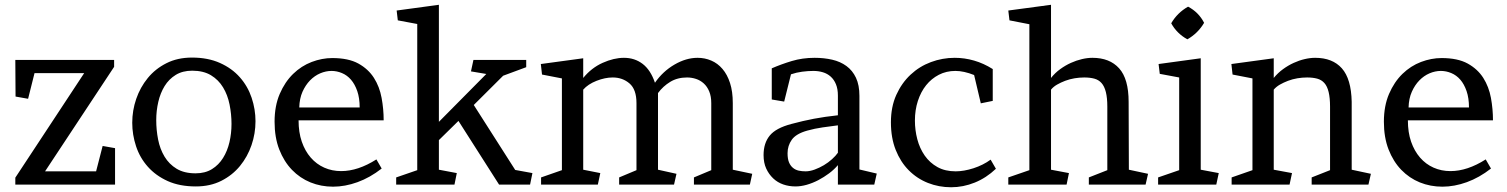

<svg xmlns="http://www.w3.org/2000/svg" viewBox="-20 -770 6288 801"><path d="M97.2 -357.9 44.9 -367.2 43.9 -520H456.1V-491.2L168 -55.2H380.9L408.2 -161.1L460 -151.9V0H43.9V-28.8L331.1 -464.8H124Z M795.9 -46.9Q835.9 -46.9 864.3 -64.5Q892.6 -82 910.6 -111.1Q928.7 -140.1 937.3 -177Q945.8 -213.9 945.8 -252.9Q945.8 -293.9 937.7 -334Q929.7 -374 910.6 -405.5Q891.6 -437 860.1 -456.1Q828.6 -475.1 781.7 -475.1Q741.7 -475.1 713.1 -457.5Q684.6 -439.9 666.7 -410.9Q648.9 -381.8 640.4 -345Q631.8 -308.1 631.8 -269Q631.8 -228 639.6 -188Q647.5 -147.9 666.5 -116.5Q685.5 -85 717 -65.9Q748.5 -46.9 795.9 -46.9ZM780.8 -529.8Q847.7 -529.8 897.7 -507.3Q947.8 -484.9 980.7 -447.5Q1013.7 -410.2 1029.8 -362.1Q1045.9 -314 1045.9 -264.2Q1045.9 -212.9 1029.3 -164.6Q1012.7 -116.2 981.2 -77.6Q949.7 -39.1 903.3 -15.6Q856.9 7.8 796.9 7.8Q729.5 7.8 679.7 -14.6Q629.9 -37.1 596.7 -74.5Q563.5 -111.8 547.6 -159.9Q531.7 -208 531.7 -257.8Q531.7 -309.1 548.3 -357.4Q564.9 -405.8 596.4 -444.3Q627.9 -482.9 674.3 -506.3Q720.7 -529.8 780.8 -529.8Z M1225.6 -268.1Q1225.6 -217.8 1239 -179Q1252.4 -140.1 1276.4 -112.5Q1300.3 -85 1332.8 -70.6Q1365.2 -56.2 1403.3 -56.2Q1473.6 -56.2 1550.3 -105L1572.3 -66.9Q1523.4 -28.8 1471.4 -10Q1419.4 8.8 1369.6 8.8Q1319.3 8.8 1275.4 -9Q1231.4 -26.9 1198 -61.5Q1164.6 -96.2 1145 -146.5Q1125.5 -196.8 1125.5 -262.2Q1125.5 -328.1 1147 -378.2Q1168.5 -428.2 1202.9 -461.7Q1237.3 -495.1 1280.3 -511.5Q1323.2 -527.8 1366.2 -527.8Q1433.6 -527.8 1475.1 -504.9Q1516.6 -481.9 1540 -445.1Q1563.5 -408.2 1572 -361.6Q1580.6 -314.9 1580.6 -268.1ZM1480.5 -321.8Q1480.5 -360.8 1470.5 -389.9Q1460.4 -418.9 1444.3 -437.5Q1428.2 -456.1 1406.7 -465.1Q1385.3 -474.1 1363.3 -474.1Q1339.4 -474.1 1315.9 -464.1Q1292.5 -454.1 1273.4 -434.6Q1254.4 -415 1241.9 -387Q1229.5 -358.9 1228.5 -321.8Z M1811 -62 1885.7 -47.9 1876 0H1632.8V-29.8L1720.7 -60.1V-669.9L1639.6 -685.1L1634.8 -726.1L1811 -750V-261.7L2008.8 -461.4L1944.8 -472.2L1955.1 -520H2175.3V-489.7L2079.1 -454.1L1956.5 -332L2129.4 -61L2201.2 -47.9L2191.4 0H2062L1892.6 -265.6L1811 -185.5Z M2802.2 -44.9 2792 0H2563V-29.8L2635.3 -60.1V-339.8Q2635.3 -397 2606.2 -421.9Q2577.1 -446.8 2536.1 -446.8Q2504.4 -446.8 2468.8 -432.9Q2433.1 -418.9 2413.1 -396V-62L2484.4 -47.9L2474.1 0H2237.3V-29.8L2324.2 -60.1V-442.9L2241.2 -459L2236.3 -502.9L2413.1 -526.9V-444.8Q2447.3 -486.8 2494.1 -507.8Q2541 -528.8 2583 -528.8Q2627.9 -528.8 2661.1 -503.4Q2694.3 -478 2712.4 -424.8Q2745.1 -472.2 2793.7 -500.5Q2842.3 -528.8 2890.1 -528.8Q2920.4 -528.8 2947.3 -517.3Q2974.1 -505.9 2994.1 -482.4Q3014.2 -459 3025.6 -423.6Q3037.1 -388.2 3037.1 -339.8V-62L3118.2 -44.9L3108.4 0H2875V-29.8L2947.3 -60.1V-339.8Q2947.3 -368.2 2938.7 -388.7Q2930.2 -409.2 2915.8 -422.1Q2901.4 -435.1 2883.3 -440.9Q2865.2 -446.8 2846.2 -446.8Q2806.2 -446.8 2776.1 -428.5Q2746.1 -410.2 2725.1 -381.8V-62Z M3475.6 0V-81.1Q3460.4 -63 3439 -46.9Q3417.5 -30.8 3393.6 -18.3Q3369.6 -5.9 3345.2 1Q3320.8 7.8 3298.8 7.8Q3271.5 7.8 3247.6 -0.5Q3223.6 -8.8 3205.6 -25.9Q3187.5 -43 3176.5 -66.9Q3165.5 -90.8 3165.5 -123Q3165.5 -172.9 3191.2 -204.3Q3216.8 -235.8 3281.7 -252.9Q3330.6 -266.1 3376 -274.7Q3421.4 -283.2 3475.6 -289.1V-371.1Q3475.6 -398.9 3467.5 -418.5Q3459.5 -438 3445.6 -450.4Q3431.6 -462.9 3413.1 -468.5Q3394.5 -474.1 3373.5 -474.1Q3350.6 -474.1 3326.7 -470.9Q3302.7 -467.8 3279.8 -460L3251.5 -346.2L3199.7 -355V-484.9Q3238.8 -502 3283.2 -515.4Q3327.6 -528.8 3378.4 -528.8Q3417.5 -528.8 3451.7 -521Q3485.8 -513.2 3511.2 -494.6Q3536.6 -476.1 3551 -445.6Q3565.4 -415 3565.4 -370.1V-63L3637.7 -45.9L3627.4 0ZM3265.6 -130.9Q3265.6 -106.9 3271.7 -92.5Q3277.8 -78.1 3288.3 -69.6Q3298.8 -61 3312.3 -58.1Q3325.7 -55.2 3340.8 -55.2Q3358.4 -55.2 3378.4 -62.5Q3398.4 -69.8 3417 -80.8Q3435.5 -91.8 3451.2 -106Q3466.8 -120.1 3475.6 -132.8V-247.1Q3443.8 -243.2 3411.6 -238.5Q3379.4 -233.9 3347.7 -225.1Q3300.8 -211.9 3283.2 -187Q3265.6 -162.1 3265.6 -130.9Z M4043.9 -457Q4001 -474.1 3965.8 -474.1Q3927.7 -474.1 3896.7 -458Q3865.7 -441.9 3843.8 -414.6Q3821.8 -387.2 3809.3 -349.1Q3796.9 -311 3796.9 -267.1Q3796.9 -227.1 3806.9 -189Q3816.9 -150.9 3837.9 -120.8Q3858.9 -90.8 3890.9 -73Q3922.9 -55.2 3966.8 -55.2Q4001 -55.2 4041.3 -68.1Q4081.5 -81.1 4112.8 -104L4134.8 -65.9Q4094.7 -27.8 4046.6 -8.3Q3998.5 11.2 3947.8 11.2Q3897 11.2 3851.3 -6.8Q3805.7 -24.9 3771.2 -59.6Q3736.8 -94.2 3716.8 -144.5Q3696.8 -194.8 3696.8 -259.8Q3696.8 -324.2 3719.2 -374Q3741.7 -423.8 3778.8 -458.5Q3815.9 -493.2 3863.8 -511Q3911.6 -528.8 3962.9 -528.8Q4003.9 -528.8 4043.7 -517.3Q4083.5 -505.9 4121.6 -481.9V-349.1L4071.8 -338.9Z M4364.7 -444.8Q4381.3 -465.8 4402.8 -481.4Q4424.3 -497.1 4447.5 -507.6Q4470.7 -518.1 4493.7 -523.4Q4516.6 -528.8 4537.6 -528.8Q4609.4 -528.8 4648.9 -484.9Q4688.5 -440.9 4688.5 -345.2L4689.5 -62L4769.5 -44.9L4759.3 0H4522.5V-29.8L4599.6 -60.1V-325.2Q4599.6 -361.8 4593.5 -386Q4587.4 -410.2 4575.4 -423.6Q4563.5 -437 4545.4 -441.9Q4527.3 -446.8 4503.4 -446.8Q4483.4 -446.8 4462.9 -443.4Q4442.4 -439.9 4423.8 -432.9Q4405.3 -425.8 4389.9 -417Q4374.5 -408.2 4364.7 -396V-62L4439.5 -47.9L4429.7 0H4186.5V-29.8L4274.4 -60.1V-668.9L4191.4 -685.1L4186.5 -726.1L4364.7 -750Z M4989.3 -62 5064.5 -47.9 5054.2 0H4811.5V-29.8L4899.4 -60.1V-446.8L4818.4 -461.9L4813.5 -502.9L4989.3 -526.9ZM4866.2 -672.9Q4891.6 -716.8 4936.5 -742.2Q4980.5 -719.2 5003.4 -674.8Q4977.5 -630.9 4933.6 -606Q4912.6 -617.2 4895 -634.5Q4877.4 -651.9 4866.2 -672.9Z M5619.1 -62 5699.2 -44.9 5689 0H5452.1V-29.8L5528.8 -60.1V-325.2Q5528.8 -361.8 5522.9 -386Q5517.1 -410.2 5505.1 -423.6Q5493.2 -437 5475.1 -441.9Q5457 -446.8 5433.1 -446.8Q5413.1 -446.8 5392.6 -443.4Q5372.1 -439.9 5353.5 -432.9Q5335 -425.8 5319.6 -417Q5304.2 -408.2 5293.9 -396V-62L5370.1 -47.9L5359.9 0H5118.2V-29.8L5205.1 -60.1V-442.9L5122.1 -459L5117.2 -502.9L5293.9 -526.9V-444.8Q5311 -465.8 5332.5 -481.4Q5354 -497.1 5377 -507.6Q5399.9 -518.1 5422.9 -523.4Q5445.8 -528.8 5466.8 -528.8Q5539.1 -528.8 5578.1 -484.9Q5617.2 -440.9 5619.1 -345.2Z M5853.5 -268.1Q5853.5 -217.8 5866.9 -179Q5880.4 -140.1 5904.3 -112.5Q5928.2 -85 5960.7 -70.6Q5993.2 -56.2 6031.2 -56.2Q6101.6 -56.2 6178.2 -105L6200.2 -66.9Q6151.4 -28.8 6099.4 -10Q6047.4 8.8 5997.6 8.8Q5947.3 8.8 5903.3 -9Q5859.4 -26.9 5825.9 -61.5Q5792.5 -96.2 5772.9 -146.5Q5753.4 -196.8 5753.4 -262.2Q5753.4 -328.1 5774.9 -378.2Q5796.4 -428.2 5830.8 -461.7Q5865.2 -495.1 5908.2 -511.5Q5951.2 -527.8 5994.1 -527.8Q6061.5 -527.8 6103 -504.9Q6144.5 -481.9 6168 -445.1Q6191.4 -408.2 6200 -361.6Q6208.5 -314.9 6208.5 -268.1ZM6108.4 -321.8Q6108.4 -360.8 6098.4 -389.9Q6088.4 -418.9 6072.3 -437.5Q6056.2 -456.1 6034.7 -465.1Q6013.2 -474.1 5991.2 -474.1Q5967.3 -474.1 5943.8 -464.1Q5920.4 -454.1 5901.4 -434.6Q5882.3 -415 5869.9 -387Q5857.4 -358.9 5856.4 -321.8Z"/></svg>

Font: Brawler
Style: Regular
Weight: 400
Version: Version 1.000